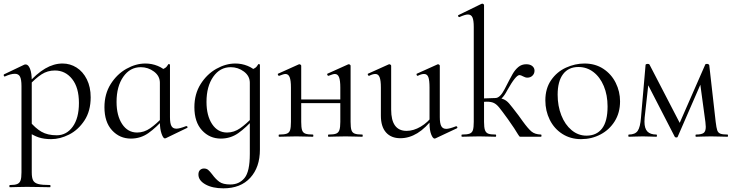

<svg xmlns="http://www.w3.org/2000/svg" viewBox="-22 -745 3996 1046"><path d="M32 263Q59 263 72 257.5Q85 252 90 238Q95 224 95 194V-276Q95 -312 87 -327.5Q79 -343 59 -343Q37 -343 6 -329L4 -328Q0 -328 -1.5 -333Q-3 -338 0 -340L111 -393Q113 -394 118 -394Q132 -394 141.5 -370.5Q151 -347 151 -305V194Q151 224 158.5 238Q166 252 186.5 257.5Q207 263 251 263Q253 263 253 269Q253 275 251 275Q217 275 197 274L124 273L69 274Q55 275 32 275Q29 275 29 269Q29 263 32 263ZM125 -30 139 -85Q170 -47 203.5 -27.5Q237 -8 287 -8Q340 -8 374 -54.5Q408 -101 408 -184Q408 -268 371 -314.5Q334 -361 277 -361Q237 -361 204.5 -340Q172 -319 134 -278L126 -286Q177 -344 224 -371.5Q271 -399 319 -399Q360 -399 395 -377Q430 -355 451 -313Q472 -271 472 -215Q472 -140 438 -88.5Q404 -37 354.5 -12Q305 13 257 13Q218 13 189 3.5Q160 -6 125 -30Z M547 -161Q547 -233 581 -287Q615 -341 666.5 -370Q718 -399 770 -399Q805 -399 837 -386Q869 -373 889 -350L849 -294Q849 -331 817 -355Q785 -379 745 -379Q686 -379 649.5 -326.5Q613 -274 613 -190Q613 -115 643.5 -69Q674 -23 725 -23Q763 -23 796.5 -46.5Q830 -70 865 -107L873 -100Q829 -50 786.5 -20Q744 10 691 10Q630 10 588.5 -35Q547 -80 547 -161ZM849 -80V-361Q869 -369 878 -375Q887 -381 895 -395Q896 -397 900 -395.5Q904 -394 904 -392V-107Q904 -73 912 -58.5Q920 -44 939 -44Q956 -44 992 -58H994Q998 -58 999.5 -53.5Q1001 -49 997 -48L881 8Q879 9 876 9Q867 9 858 -17Q849 -43 849 -80Z M1059 206Q1059 189 1068 181Q1077 173 1089 173Q1103 173 1112 180.5Q1121 188 1134 205Q1153 231 1173 245.5Q1193 260 1233 260Q1281 260 1310 225Q1339 190 1339 94V-361Q1359 -369 1368 -375Q1377 -381 1385 -395Q1386 -397 1390 -395.5Q1394 -394 1394 -392V70Q1394 166 1341.5 223.5Q1289 281 1195 281Q1135 281 1097 259.5Q1059 238 1059 206ZM1037 -161Q1037 -233 1071 -287Q1105 -341 1156.5 -370Q1208 -399 1260 -399Q1295 -399 1327 -386Q1359 -373 1379 -350L1339 -294Q1339 -331 1307 -355Q1275 -379 1235 -379Q1176 -379 1139.5 -326.5Q1103 -274 1103 -190Q1103 -115 1133.5 -69Q1164 -23 1215 -23Q1253 -23 1286.5 -46.5Q1320 -70 1355 -107L1363 -100Q1319 -50 1276.5 -20Q1234 10 1181 10Q1120 10 1078.5 -35Q1037 -80 1037 -161Z M1768 -12Q1796 -12 1809 -17Q1822 -22 1827 -36.5Q1832 -51 1832 -81V-268Q1832 -307 1825 -324.5Q1818 -342 1802 -342Q1793 -342 1768 -332H1767Q1763 -332 1761 -337.5Q1759 -343 1763 -344L1874 -394L1878 -395Q1881 -395 1884.5 -392.5Q1888 -390 1888 -387V-81Q1888 -51 1892.5 -36.5Q1897 -22 1910.5 -17Q1924 -12 1952 -12Q1954 -12 1954 -6Q1954 0 1952 0Q1926 0 1911 -1L1861 -2L1807 -1Q1793 0 1768 0Q1765 0 1765 -6Q1765 -12 1768 -12ZM1499 -12Q1527 -12 1540.5 -17Q1554 -22 1558.5 -36.5Q1563 -51 1563 -81V-268Q1563 -307 1556 -324.5Q1549 -342 1533 -342Q1524 -342 1499 -332H1498Q1494 -332 1492 -337.5Q1490 -343 1494 -344L1605 -394L1609 -395Q1612 -395 1615.5 -392.5Q1619 -390 1619 -387V-81Q1619 -51 1623.5 -36.5Q1628 -22 1641.5 -17Q1655 -12 1683 -12Q1685 -12 1685 -6Q1685 0 1683 0Q1657 0 1642 -1L1592 -2L1539 -1Q1525 0 1499 0Q1496 0 1496 -6Q1496 -12 1499 -12ZM1589 -203H1858V-183H1589Z M2053 -115V-268Q2053 -307 2046 -324.5Q2039 -342 2023 -342Q2009 -342 1989 -332H1988Q1984 -332 1982 -337.5Q1980 -343 1984 -344L2095 -394L2099 -395Q2102 -395 2105.5 -392.5Q2109 -390 2109 -387V-148Q2109 -32 2193 -32Q2231 -32 2270 -55Q2309 -78 2337 -117L2342 -106Q2297 -47 2252 -19.5Q2207 8 2159 8Q2109 8 2081 -23.5Q2053 -55 2053 -115ZM2409 -43Q2426 -43 2462 -57H2464Q2468 -57 2469.5 -52.5Q2471 -48 2467 -46L2350 9L2346 10Q2336 10 2327 -13Q2318 -36 2318 -73V-268Q2318 -308 2311.5 -325Q2305 -342 2288 -342Q2274 -342 2254 -332H2253Q2249 -332 2247.5 -337.5Q2246 -343 2250 -344L2361 -394L2364 -395Q2367 -395 2370.5 -392.5Q2374 -390 2374 -387V-107Q2374 -73 2382 -58Q2390 -43 2409 -43Z M2495 -12Q2523 -12 2536.5 -17Q2550 -22 2554.5 -36.5Q2559 -51 2559 -81V-598Q2559 -634 2552 -650Q2545 -666 2527 -666Q2512 -666 2481 -652H2479Q2476 -652 2474 -657Q2472 -662 2476 -663L2601 -724L2606 -725Q2609 -725 2612 -722.5Q2615 -720 2615 -717V-81Q2615 -51 2620 -36.5Q2625 -22 2637.5 -17Q2650 -12 2678 -12Q2681 -12 2681 -6Q2681 0 2678 0Q2653 0 2639 -1L2588 -2L2535 -1Q2521 0 2495 0Q2492 0 2492 -6Q2492 -12 2495 -12ZM2800 -13Q2786 -38 2745 -96Q2711 -143 2697 -160Q2683 -177 2668.5 -184Q2654 -191 2630 -191Q2622 -191 2588 -189L2587 -207L2618 -209Q2666 -211 2677 -211Q2706 -211 2722 -204Q2738 -197 2751.5 -181.5Q2765 -166 2803 -116Q2807 -111 2826 -84Q2855 -44 2873.5 -28.5Q2892 -13 2925 -12Q2928 -12 2928 -6Q2928 0 2925 0H2815Q2810 0 2808 -1.5Q2806 -3 2800 -13ZM2727 -259Q2757 -318 2770.5 -341.5Q2784 -365 2802 -380Q2820 -395 2845 -395Q2866 -395 2878 -385Q2890 -375 2890 -360Q2890 -344 2879 -333Q2868 -322 2851 -322Q2840 -322 2827.5 -329Q2815 -336 2808 -336Q2788 -336 2742 -254Q2727 -225 2711.5 -209.5Q2696 -194 2677 -194V-211Q2702 -211 2727 -259Z M2949 -198Q2949 -263 2980.5 -308.5Q3012 -354 3061.5 -376.5Q3111 -399 3162 -399Q3221 -399 3265 -370Q3309 -341 3332.5 -293.5Q3356 -246 3356 -193Q3356 -131 3327 -84.5Q3298 -38 3249.5 -12.5Q3201 13 3144 13Q3086 13 3041.5 -15.5Q2997 -44 2973 -92.5Q2949 -141 2949 -198ZM3288 -165Q3288 -227 3267.5 -276Q3247 -325 3211 -352.5Q3175 -380 3129 -380Q3075 -380 3045.5 -341Q3016 -302 3016 -229Q3016 -168 3036 -117Q3056 -66 3092 -36Q3128 -6 3173 -6Q3228 -6 3258 -45Q3288 -84 3288 -165Z M3942 0Q3915 0 3900 -1L3851 -2L3803 -1Q3791 0 3770 0Q3767 0 3767 -6Q3767 -12 3770 -12Q3799 -12 3811 -20.5Q3823 -29 3823 -54Q3823 -60 3821 -80L3790 -308L3825 -356L3670 0Q3669 4 3662 4Q3657 4 3654 0L3501 -297L3514 -320L3490 -104Q3489 -96 3489 -82Q3489 -45 3505 -28.5Q3521 -12 3554 -12Q3557 -12 3557 -6Q3557 0 3554 0Q3532 0 3521 -1L3480 -2L3438 -1Q3426 0 3404 0Q3401 0 3401 -6Q3401 -12 3404 -12Q3438 -12 3452 -32Q3466 -52 3470 -104L3495 -391Q3495 -394 3498.5 -395.5Q3502 -397 3506 -397Q3513 -397 3516 -394L3687 -64L3671 -53L3820 -393Q3821 -397 3829 -397Q3834 -397 3837.5 -395Q3841 -393 3842 -390L3877 -81Q3881 -48 3885.5 -35Q3890 -22 3902 -17Q3914 -12 3942 -12Q3944 -12 3944 -6Q3944 0 3942 0Z"/></svg>

Font: Cormorant Infant
Style: Regular
Weight: 400
Designer: Christian Thalmann (Catharsis Fonts)
Foundry: Catharsis Fonts
Version: Version 4.000